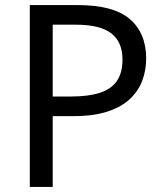

<svg xmlns="http://www.w3.org/2000/svg" viewBox="-20 -734 645 754"><path d="M286 -714Q426 -714 490 -659Q554 -604 554 -504Q554 -460 539.5 -419.5Q525 -379 492 -347Q459 -315 404 -296.5Q349 -278 269 -278H187V0H97V-714ZM278 -637H187V-355H259Q327 -355 372 -369.5Q417 -384 439 -416Q461 -448 461 -500Q461 -569 417 -603Q373 -637 278 -637Z"/></svg>

Font: loriya05
Style: Book
Weight: 400
Designer: Jelle Bosma - Monotype Design Team
Foundry: Monotype Imaging Inc.
Version: Version 2.003